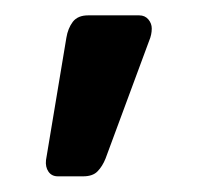

<svg xmlns="http://www.w3.org/2000/svg" viewBox="-20 -144 258 250"><path d="M55.4 85.6Q47.3 85.6 43.1 79.5Q38.9 73.4 39.9 64.4L66.4 -94.7Q68.4 -107.1 74.8 -115.6Q81.3 -124 94.7 -124H161.3Q168.7 -124 173.2 -118.7Q177.6 -113.4 177.6 -106.9Q177.6 -98.8 174.2 -90.9L117.4 62.5Q113.4 72.5 107.1 79Q100.9 85.6 88.2 85.6Z"/></svg>

Font: Rubik Light
Style: Regular
Weight: 300
Designer: Hubert and Fischer
Foundry: Hubert and Fischer
Version: Version 2.300;gftools[0.9.30]